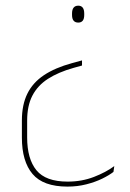

<svg xmlns="http://www.w3.org/2000/svg" viewBox="-20 -512 470 693"><path d="M276 -294V-275.5L245.5 -267Q190.5 -251.5 153.2 -227.5Q116 -203.5 97 -167Q78 -130.5 78 -77V-16Q78 61.5 111.5 102.5Q145 143.5 224 143.5Q275.5 143.5 319.2 126.5Q363 109.5 392.5 87.5L389.5 108.5Q374 120.5 349 132.8Q324 145 292 153.2Q260 161.5 223.5 161.5Q136 161.5 97.5 116Q59 70.5 59 -15.5V-77Q59 -134 78.8 -174Q98.5 -214 138.8 -240.8Q179 -267.5 239.5 -284ZM262.5 -491.5Q273 -491.5 278.5 -484.5Q284 -477.5 284 -463V-458Q284 -444 278.5 -437.2Q273 -430.5 262.5 -430.5Q251.5 -430.5 245.8 -437.2Q240 -444 240 -458V-463Q240 -477.5 245.8 -484.5Q251.5 -491.5 262.5 -491.5Z"/></svg>

Font: Anek Tamil Thin
Style: Regular
Weight: 250
Designer: Aadarsh Rajan (Tamil), Yesha Goshar (Latin)
Foundry: Ek Type
Version: Version 1.003